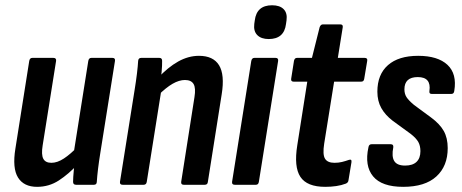

<svg xmlns="http://www.w3.org/2000/svg" viewBox="-20 -716 1791 744"><path d="M123.7 8Q72.3 8 49.8 -28.1Q27.3 -64.2 39.7 -140.4L93.3 -479.8Q95.3 -491.7 105.3 -491.7H186.7Q199.1 -491.7 197.3 -479.8L145.3 -152.6Q139.5 -117 147.7 -101Q155.9 -85.1 179.2 -85.1Q202.2 -85.1 227.7 -101.9Q253.2 -118.6 282.1 -148.9L282 -80.4Q246.2 -41.6 208.1 -16.8Q170 8 123.7 8ZM274.6 0Q263.2 0 263.2 -11.4Q263.4 -29.4 265.7 -53.1Q268 -76.8 270 -95.2L265.9 -125.1L322.1 -479.8Q324.1 -491.7 334.1 -491.7H415.5Q427.5 -491.7 425.5 -479.8L368.9 -124.4Q363.3 -89.9 359.9 -61.6Q356.5 -33.4 355.1 -11.4Q354.7 0 344.1 0Z M692.1 0Q680.7 0 682.1 -11.4L733.5 -339.3Q739.3 -374.6 730.2 -390.3Q721.1 -406 696.6 -406Q674.2 -406 648.8 -391.4Q623.4 -376.8 591.9 -345.6L592 -413.6Q630.8 -455.4 670.4 -477.6Q710 -499.7 751.1 -499.7Q806.3 -499.7 828.8 -463.2Q851.3 -426.6 839.1 -350.8L785.5 -11.4Q784.5 0 773.6 0ZM455.3 0Q443.5 0 444.9 -11.4L501.5 -366.8Q507.1 -401.2 510.7 -430.9Q514.3 -460.6 515.3 -479.8Q516.1 -491.7 527.3 -491.7H597.4Q608.2 -491.7 608.2 -480.4Q608.6 -463.4 606.3 -437.6Q604 -411.9 601.4 -393.7L605.5 -368.9L548.7 -11.4Q546.9 0 536.7 0Z M889.7 0Q877.9 0 879.3 -11.4L953.7 -479.8Q956.1 -491.7 965.7 -491.7H1047.7Q1059.5 -491.7 1057.7 -479.8L983.1 -11.4Q981.3 0 971.7 0ZM1021.3 -564.7Q992.2 -564.7 977 -580Q961.9 -595.2 965.3 -623.2L967.3 -637.1Q974.5 -695.6 1034.3 -695.6Q1064.4 -695.6 1079.3 -680.3Q1094.1 -665.1 1090.3 -637.1L1088.3 -623.2Q1081.1 -564.7 1021.3 -564.7Z M1240.2 8Q1169.5 8 1144 -30.7Q1118.4 -69.3 1132 -153.4L1170.7 -399.6H1117.9Q1106.5 -399.6 1108.3 -411L1119.2 -480.4Q1121.6 -491.7 1130.8 -491.7H1188.8L1218.6 -610.6Q1222.8 -621.5 1231 -621.5H1298.5Q1309.9 -621.5 1308.1 -610.2L1289.1 -491.7H1392.9Q1405.3 -491.7 1402.9 -479.8L1391.4 -411Q1390 -399.6 1379.8 -399.6H1274.7L1236.2 -159.2Q1229.6 -117.1 1239.4 -101.1Q1249.2 -85.1 1276.1 -85.1Q1291.9 -85.1 1305.2 -88.4Q1318.5 -91.7 1331.5 -96.3Q1343.9 -100.7 1341.9 -87.3L1330.3 -17.2Q1329.3 -8.2 1319.9 -4.4Q1303.4 2 1283 5Q1262.6 8 1240.2 8Z M1542.3 8Q1459.4 8 1425.7 -32.7Q1392.1 -73.4 1407.7 -145.2Q1409.5 -157.1 1419.6 -157.1H1494.4Q1505.4 -157.1 1504 -145.2Q1496.9 -109.3 1507.8 -91.9Q1518.6 -74.4 1549.7 -74.4Q1579.2 -74.4 1594.1 -88.8Q1609.1 -103.1 1609.1 -130.2Q1609.1 -151.2 1601 -165.7Q1592.9 -180.3 1571.6 -197.1L1501.7 -248Q1472.9 -270 1457.6 -297.2Q1442.3 -324.4 1442.3 -360.9Q1442.3 -427.4 1483.4 -463.6Q1524.4 -499.7 1600.5 -499.7Q1676.4 -499.7 1713.9 -464.8Q1751.3 -429.8 1740.3 -363.6Q1738.9 -352 1728.9 -352H1653Q1642 -352 1644 -363.6Q1651.8 -417.3 1598.9 -417.3Q1547.1 -417.3 1547.1 -369.8Q1547.1 -351.8 1555.7 -338.9Q1564.3 -326.1 1584.4 -309.3L1650.1 -260.9Q1684.1 -235.9 1699.5 -208.6Q1714.9 -181.3 1714.9 -142.1Q1714.9 -72.2 1670.8 -32.1Q1626.8 8 1542.3 8Z"/></svg>

Font: Sofia Sans Condensed
Style: Italic
Weight: 400
Italic angle: -9°
Designer: Botio Nikoltchev, Ani Petrova
Foundry: lettersoup
Version: Version 4.101